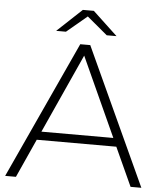

<svg xmlns="http://www.w3.org/2000/svg" viewBox="-58 -926 822 976"><g transform="rotate(5 352.5 -437.5)"><path d="M60 0 149 -197H555L645 0H700L378 -700H327L5 0ZM352 -644 536 -240H169ZM199 -757H249L353 -844L457 -757H507L381 -875H325Z"/></g></svg>

Font: Montserrat Light
Style: Regular
Weight: 300
Designer: Julieta Ulanovsky
Foundry: Julieta Ulanovsky
Version: Version 7.200